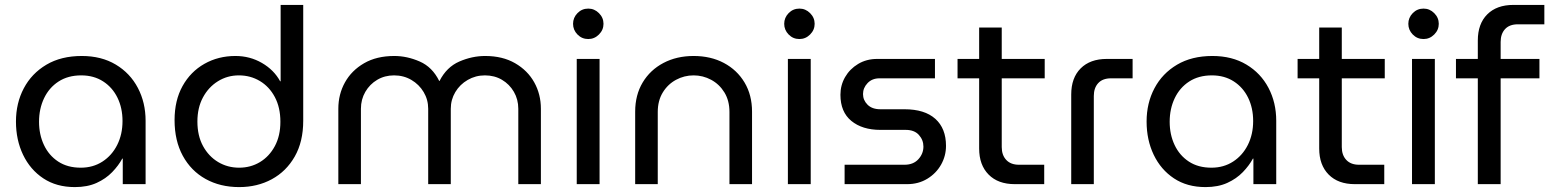

<svg xmlns="http://www.w3.org/2000/svg" viewBox="-20 -750 6330 782"><path d="M285 12Q210 12 156.5 -23.5Q103 -59 74 -119.5Q45 -180 45 -255Q45 -330 77 -390.5Q109 -451 169 -486.5Q229 -522 313 -522Q393 -522 451.5 -487Q510 -452 541.5 -392Q573 -332 573 -258V0H480V-104H478Q463 -76 437 -49Q411 -22 373.5 -5Q336 12 285 12ZM309 -67Q359 -67 397.5 -92Q436 -117 457.5 -160Q479 -203 479 -257Q479 -310 458.5 -352Q438 -394 400 -418.5Q362 -443 311 -443Q257 -443 218.5 -418Q180 -393 159.5 -350Q139 -307 139 -254Q139 -202 159 -159.5Q179 -117 217 -92Q255 -67 309 -67Z M954 12Q1028 12 1087 -20Q1146 -52 1180.5 -112.5Q1215 -173 1215 -258V-730H1123V-419H1121Q1096 -465 1047 -493.5Q998 -522 939 -522Q869 -522 812.5 -490Q756 -458 723.5 -399.5Q691 -341 691 -261Q691 -177 724.5 -115.5Q758 -54 817.5 -21Q877 12 954 12ZM954 -67Q907 -67 868.5 -90Q830 -113 807 -155Q784 -197 784 -255Q784 -311 806.5 -353Q829 -395 867.5 -419Q906 -443 953 -443Q1000 -443 1038.5 -420Q1077 -397 1099.5 -354.5Q1122 -312 1122 -254Q1122 -197 1099.5 -155Q1077 -113 1039 -90Q1001 -67 954 -67Z M1358 0V-307Q1358 -366 1385 -414.5Q1412 -463 1463 -492.5Q1514 -522 1586 -522Q1638 -522 1689.5 -499.5Q1741 -477 1769 -420H1770Q1799 -477 1851 -499.5Q1903 -522 1956 -522Q2027 -522 2078 -492.5Q2129 -463 2156 -414.5Q2183 -366 2183 -307V0H2091V-307Q2091 -345 2073 -376Q2055 -407 2024.5 -425Q1994 -443 1955 -443Q1917 -443 1885 -424.5Q1853 -406 1834.5 -375Q1816 -344 1816 -307V0H1724V-307Q1724 -344 1705.5 -375Q1687 -406 1655.5 -424.5Q1624 -443 1585 -443Q1547 -443 1516.5 -425Q1486 -407 1468 -376Q1450 -345 1450 -307V0Z M2329 0V-510H2422V0ZM2376 -591Q2350 -591 2332 -609.5Q2314 -628 2314 -653Q2314 -678 2332 -696.5Q2350 -715 2376 -715Q2401 -715 2419.5 -696.5Q2438 -678 2438 -653Q2438 -628 2419.5 -609.5Q2401 -591 2376 -591Z M2567 0V-295Q2567 -363 2597.5 -414Q2628 -465 2682 -493.5Q2736 -522 2805 -522Q2875 -522 2928.5 -493.5Q2982 -465 3012.5 -414Q3043 -363 3043 -295V0H2951V-294Q2951 -340 2930.5 -373.5Q2910 -407 2876.5 -425Q2843 -443 2805 -443Q2767 -443 2733.5 -425Q2700 -407 2679.5 -373.5Q2659 -340 2659 -294V0Z M3189 0V-510H3282V0ZM3236 -591Q3210 -591 3192 -609.5Q3174 -628 3174 -653Q3174 -678 3192 -696.5Q3210 -715 3236 -715Q3261 -715 3279.5 -696.5Q3298 -678 3298 -653Q3298 -628 3279.5 -609.5Q3261 -591 3236 -591Z M3420 0V-79H3664Q3700 -79 3720.5 -101.5Q3741 -124 3741 -153Q3741 -180 3722.5 -200.5Q3704 -221 3669 -221H3566Q3492 -221 3447.5 -257.5Q3403 -294 3403 -364Q3403 -403 3422 -436Q3441 -469 3475 -489.5Q3509 -510 3553 -510H3788V-431H3562Q3532 -431 3513.5 -411.5Q3495 -392 3495 -367Q3495 -342 3513.5 -323.5Q3532 -305 3566 -305H3664Q3746 -305 3789.5 -266Q3833 -227 3833 -156Q3833 -115 3813 -79.5Q3793 -44 3757 -22Q3721 0 3675 0Z M4113 0Q4045 0 4006.5 -39Q3968 -78 3968 -145V-431H3880V-510H3968V-638H4060V-510H4235V-431H4060V-151Q4060 -118 4078.5 -98.5Q4097 -79 4130 -79H4233V0Z M4343 0V-365Q4343 -433 4381.5 -471.5Q4420 -510 4488 -510H4593V-431H4505Q4471 -431 4453 -411.5Q4435 -392 4435 -359V0Z M4890 12Q4815 12 4761.5 -23.5Q4708 -59 4679 -119.5Q4650 -180 4650 -255Q4650 -330 4682 -390.5Q4714 -451 4774 -486.5Q4834 -522 4918 -522Q4998 -522 5056.5 -487Q5115 -452 5146.5 -392Q5178 -332 5178 -258V0H5085V-104H5083Q5068 -76 5042 -49Q5016 -22 4978.5 -5Q4941 12 4890 12ZM4914 -67Q4964 -67 5002.5 -92Q5041 -117 5062.5 -160Q5084 -203 5084 -257Q5084 -310 5063.5 -352Q5043 -394 5005 -418.5Q4967 -443 4916 -443Q4862 -443 4823.5 -418Q4785 -393 4764.5 -350Q4744 -307 4744 -254Q4744 -202 4764 -159.5Q4784 -117 4822 -92Q4860 -67 4914 -67Z M5498 0Q5430 0 5391.5 -39Q5353 -78 5353 -145V-431H5265V-510H5353V-638H5445V-510H5620V-431H5445V-151Q5445 -118 5463.5 -98.5Q5482 -79 5515 -79H5618V0Z M5731 0V-510H5824V0ZM5778 -591Q5752 -591 5734 -609.5Q5716 -628 5716 -653Q5716 -678 5734 -696.5Q5752 -715 5778 -715Q5803 -715 5821.5 -696.5Q5840 -678 5840 -653Q5840 -628 5821.5 -609.5Q5803 -591 5778 -591Z M5999 0V-431H5910V-510H5999V-585Q5999 -653 6037.5 -691.5Q6076 -730 6144 -730H6270V-651H6162Q6128 -651 6110 -631.5Q6092 -612 6092 -579V-510H6250V-431H6092V0Z"/></svg>

Font: MuseoModerno
Style: Regular
Weight: 400
Designer: Pablo Cosgaya, Héctor Gatti, Marcela Romero, and the Authors of The MuseoModerno Project.
Foundry: Omnibus-Type Team
Version: Version 1.001